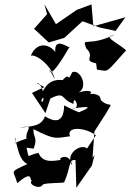

<svg xmlns="http://www.w3.org/2000/svg" viewBox="-20 -843 620 913"><path d="M204 -776 142 -706 212 -641 286 -663 372 -742 455 -712 530 -696 576 -761 424 -718 415 -822 345 -796 246 -728 191 -823ZM441 -512C502 -504 477 -490 580 -604C513 -658 473 -664 527 -679C395 -615 368 -673 390 -613C436 -570 370 -556 437 -542ZM216 -512C217 -464 282 -570 312 -622C322 -600 236 -680 243 -596C215 -633 155 -648 126 -577C141 -590 222 -541 241 -466ZM132 -401 196 -305 223 -385C132 -313 208 -424 181 -354C303 -423 257 -374 330 -349C327 -401 372 -319 321 -327C409 -339 428 -338 338 -302L414 -262C369 -315 363 -300 285 -342C284 -252 235 -264 194 -290C177 -246 144 -243 70 -235C154 -253 98 -225 106 -184C1 -151 76 -147 50 -192C67 -129 71 -84 110 -63C19 -20 45 -38 62 28C141 -39 118 17 132 16C109 32 170 62 183 35C200 25 271 29 285 24C319 -51 304 -86 339 -82L343 50L417 -56L430 -107L420 -92L429 -218L483 -302C524 -375 507 -322 459 -367C457 -376 460 -398 406 -397C427 -405 401 -420 354 -403C403 -432 359 -518 323 -499C297 -442 317 -507 278 -462C248 -466 203 -462 176 -391C200 -377 174 -456 155 -447L191 -429ZM140 -136C161 -191 137 -188 139 -229C241 -178 239 -185 313 -195C294 -244 384 -238 436 -200L394 -137C363 -163 286 -109 324 -55C307 -136 232 -73 284 -84C255 -84 186 -57 163 -116C104 -105 121 -80 106 -141Z"/></svg>

Font: Charger Distortion
Style: 2It
Weight: 400
Designer: Jasper
Foundry: Cannot Into Space Fonts
Version: Version 0.98